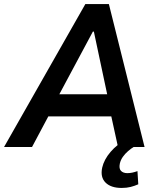

<svg xmlns="http://www.w3.org/2000/svg" viewBox="-43 -725 791 947"><path d="M-23 0 378 -705H494L670 0H539L495 -201L541 -151H157L222 -201L115 0ZM415 -569 233 -229 216 -260H517L492 -230L420 -569ZM557 202Q504 202 477.5 175.5Q451 149 461 102Q470 62 502.5 24Q535 -14 584 -40L616 0Q603 8 588.5 20.5Q574 33 563 48.5Q552 64 548 82Q543 107 554 118Q565 129 585 129Q597 129 609 126.5Q621 124 635 119L639 184Q621 192 601.5 197Q582 202 557 202Z"/></svg>

Font: Nunito Sans 7pt SemiCondensed
Style: Bold Italic
Weight: 700
Width: 4
Italic angle: -9°
Designer: Vernon Adams
Foundry: Vernon Adams
Version: Version 3.101;gftools[0.9.27]